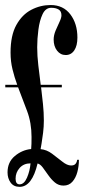

<svg xmlns="http://www.w3.org/2000/svg" viewBox="-20 -731 346 764"><path d="M58 12.5Q34.5 12.5 22.2 -4.5Q10 -21.5 10 -45Q10 -86 39 -110.2Q68 -134.5 104 -138Q105 -145.5 105.2 -158.8Q105.5 -172 105.5 -186Q105.5 -242 87.8 -289.2Q70 -336.5 52 -383.5H1V-393.5H48.5Q37.5 -423.5 29.8 -455Q22 -486.5 22 -522Q22 -590 45 -631.5Q68 -673 104.5 -692Q141 -711 181.5 -711Q231.5 -711 259.8 -674Q288 -637 288 -581.5Q288 -549 275.5 -530.5Q263 -512 241.5 -512Q220.5 -512 207 -529.5Q193.5 -547 193.5 -573.5Q193.5 -590.5 201.2 -609.2Q209 -628 216.8 -644Q224.5 -660 224.5 -670Q224.5 -686.5 213.2 -693.2Q202 -700 184 -700Q161.5 -700 149.5 -674.8Q137.5 -649.5 132.8 -613Q128 -576.5 128 -543Q128 -508.5 132.5 -470.8Q137 -433 142 -393.5H226V-383.5H143.5Q147.5 -350.5 151 -317Q154.5 -283.5 154.5 -251Q154.5 -227 151.5 -202.8Q148.5 -178.5 145.5 -160.8Q142.5 -143 141.5 -137.5Q165.5 -135.5 187 -119.5Q208.5 -103.5 227.8 -88Q247 -72.5 263 -72.5Q275 -72.5 280.5 -79Q286 -85.5 287 -95H294Q294 -70 287.8 -46.5Q281.5 -23 268 -7.8Q254.5 7.5 232.5 7.5Q213 7.5 198.2 -5Q183.5 -17.5 172 -34.2Q160.5 -51 150.2 -64.5Q140 -78 129.5 -80.5Q107.5 12.5 58 12.5ZM58 2.5Q76 2.5 87.5 -24.2Q99 -51 101.5 -81Q74.5 -81 58.2 -62.8Q42 -44.5 42 -20Q42 2.5 58 2.5Z"/></svg>

Font: Imbue 100pt
Style: Bold
Weight: 700
Designer: Tyler Finck
Foundry: Etcetera Type Company
Version: Version 1.102; ttfautohint (v1.8.3)